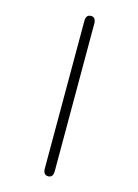

<svg xmlns="http://www.w3.org/2000/svg" viewBox="-143 -854 820 1138"><g transform="rotate(15 267.5 -285.0)"><path d="M299.8 167Q299.8 207 269.5 207Q238.8 207 238.8 167V-736.8Q238.8 -776.9 269.5 -776.9Q299.8 -776.9 299.8 -736.8Z"/></g></svg>

Font: inglobal
Style: Regular
Weight: 400
Designer: Andrey Kochetov, Denis Davydov, Evgeny Yurtaev
Foundry: inglobal
Version: Version 1.00 September 25, 2014, initial release